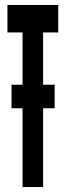

<svg xmlns="http://www.w3.org/2000/svg" viewBox="-20 -755 265 775"><path d="M26.5 -318V-413H200.5V-318ZM71 0V-624H10V-735H215V-624H154V0Z"/></svg>

Font: League Gothic Condensed
Style: Regular
Weight: 400
Width: 3
Designer: The League of Moveable Type
Version: Version 2.001